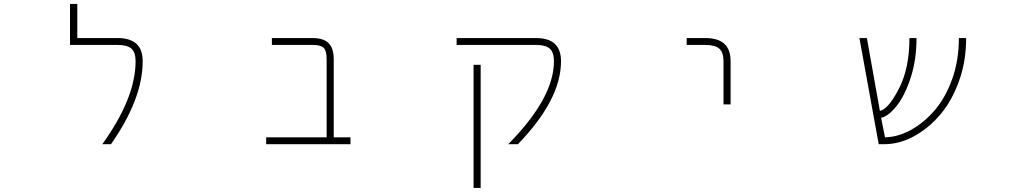

<svg xmlns="http://www.w3.org/2000/svg" viewBox="-20 -713 5040 952"><path d="M561.5 -524.4Q625 -524.4 656.2 -496.1Q687.5 -467.8 687.5 -409.2Q687.5 -222.7 530.3 2H487.3Q652.3 -227.5 652.3 -409.2Q652.3 -453.1 631.8 -471.7Q611.3 -490.2 561.5 -490.2H327.1V-693.4H363.3V-524.4Z M1599.6 -418.9Q1599.6 -460.9 1585.4 -475.6Q1571.3 -490.2 1528.3 -490.2H1328.1V-524.4H1528.3Q1584 -524.4 1609.4 -499Q1634.8 -473.6 1634.8 -418.9V-32.2H1717.8V2H1299.8V-32.2H1599.6Z M2636.7 -524.4Q2700.2 -524.4 2731 -495.6Q2761.7 -466.8 2761.7 -409.2Q2761.7 -218.8 2547.9 2H2500Q2726.6 -227.5 2726.6 -409.2Q2726.6 -453.1 2706.1 -471.7Q2685.5 -490.2 2636.7 -490.2H2244.1V-524.4ZM2328.1 218.8V-391.6H2363.3V218.8Z M3476.6 -490.2H3384.8V-524.4H3476.6Q3540 -524.4 3571.3 -496.1Q3602.5 -467.8 3602.5 -409.2V-195.3H3567.4V-409.2Q3567.4 -453.1 3546.4 -471.7Q3525.4 -490.2 3476.6 -490.2Z M4770.5 -524.4Q4770.5 -409.2 4735.4 -311.5Q4700.2 -213.9 4643.1 -146Q4585.9 -78.1 4513.2 -38.1Q4440.4 2 4364.3 2H4336.9L4241.2 -524.4H4278.3L4342.8 -163.1Q4384.8 -171.9 4437 -272.9Q4489.3 -374 4489.3 -524.4H4524.4Q4524.4 -416 4495.1 -326.7Q4465.8 -237.3 4424.8 -186.5Q4383.8 -135.7 4348.6 -128.9L4368.2 -32.2Q4431.6 -33.2 4496.1 -68.4Q4561.5 -104.5 4614.7 -166.5Q4668 -228.5 4701.2 -320.8Q4734.4 -413.1 4734.4 -524.4Z"/></svg>

Font: GenEi Gothic M ExtraLight
Style: Regular
Weight: 200
Designer: o_tamon (Modified); [Source Han Sans]
Ryoko NISHIZUKA  (kana & ideographs); Paul D. Hunt (Latin, Greek & Cyrillic); Wenl
Version: Version 1.1a;Original Version 1.004